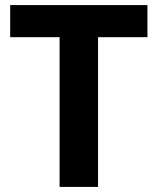

<svg xmlns="http://www.w3.org/2000/svg" viewBox="-20 -827 619 754"><path d="M365 -93V-681H559V-807H20V-681H214V-93Z"/></svg>

Font: Noto Sans Kannada UI
Style: Bold
Weight: 700
Designer: Jelle Bosma - Monotype Design Team
Foundry: Monotype Imaging Inc.
Version: Version 2.005